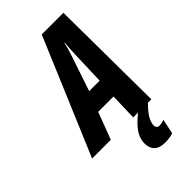

<svg xmlns="http://www.w3.org/2000/svg" viewBox="-345 -799 1116 1116"><g transform="rotate(-45 213.0 -241.0)"><path d="M243 -717H421L427 0H278L283 -167H157L94 0H-60ZM291 -289 298 -495Q300 -555 304 -589H301Q295 -556 275 -497L205 -289ZM217 155Q217 112 243.5 74.5Q270 37 318 0H399Q360 39 344.5 66.5Q329 94 329 118Q329 129 335.5 135.5Q342 142 351 142Q366 142 392 135L373 225Q347 235 305 235Q261 235 239 213.5Q217 192 217 155Z"/></g></svg>

Font: Noto Sans Display Ex Bold Cond
Style: Italic
Weight: 800
Width: 3
Italic angle: -12°
Designer: Monotype Design team
Foundry: Monotype Imaging Inc.
Version: Version 1.000